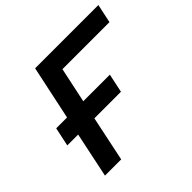

<svg xmlns="http://www.w3.org/2000/svg" viewBox="-170 -899 1088 1088"><g transform="rotate(-45 374.0 -355.0)"><path d="M91 0H221L278 -272H491L515 -385H302L347 -597H724L748 -710H241L172 -385H85L61 -272H148Z"/></g></svg>

Font: Geist SemiBold
Style: Italic
Weight: 600
Italic angle: -12°
Designer: Basement.studio, Andrés Briganti, Mateo Zaragoza
Foundry: Basement.studio, Vercel, Andrés Briganti, Guido Ferreyra, Mateo Zaragoza
Version: Version 1.500